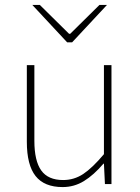

<svg xmlns="http://www.w3.org/2000/svg" viewBox="-20 -740 564 772"><path d="M231.9 12.2Q158.2 12.2 123 -32.2Q87.9 -76.7 87.9 -169.9V-478H118.2V-173.8Q118.2 -93.3 145.8 -54.7Q173.3 -16.1 233.9 -16.1Q277.8 -16.1 314.5 -40.3Q351.1 -64.5 397.9 -120.1V-478H428.2V0H401.9L397.9 -82H396Q356.9 -36.1 317.6 -12Q278.3 12.2 231.9 12.2ZM250 -569.8 109.9 -720.2H140.1L257.8 -604H262.2L379.9 -720.2H410.2L270 -569.8Z"/></svg>

Font: Source Sans 3 ExtraLight
Style: Regular
Weight: 200
Designer: Paul D. Hunt
Foundry: Adobe
Version: Version 3.052;hotconv 1.1.0;makeotfexe 2.6.0